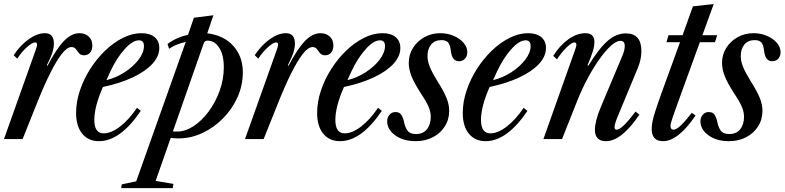

<svg xmlns="http://www.w3.org/2000/svg" viewBox="-26 -702 3960 969"><path d="M-6 0 153 -446.5Q156.5 -456 158.8 -463.8Q161 -471.5 161 -477.5Q161 -488 151 -488Q137 -488 110.2 -464.2Q83.5 -440.5 61 -406L43 -423.5Q77 -474.5 119.5 -504.5Q162 -534.5 200.5 -534.5Q246 -534.5 246 -482Q246 -462 238.5 -437.5Q231 -413 210 -372L214 -370.5Q257.5 -454 295.8 -494.2Q334 -534.5 375.5 -534.5Q403 -534.5 421.5 -517.8Q440 -501 440 -473Q440 -449.5 428.5 -436.2Q417 -423 399 -423Q381.5 -423 373 -433.2Q364.5 -443.5 357 -454Q349.5 -464.5 335 -464.5Q312.5 -464.5 285 -429Q257.5 -393.5 225.8 -329.5Q194 -265.5 160 -179.5L88 0Z M473.5 10.5Q419.5 10.5 388.8 -27.5Q358 -65.5 358 -131.5Q358 -188 377.2 -245.2Q396.5 -302.5 429.5 -354.2Q462.5 -406 505 -446.8Q547.5 -487.5 594.5 -511Q641.5 -534.5 688 -534.5Q730 -534.5 754 -514.8Q778 -495 778 -459.5Q778 -418 743.2 -380Q708.5 -342 644.5 -311.8Q580.5 -281.5 493.5 -263Q450 -164.5 450 -96.5Q450 -29 497.5 -29Q535 -29 579.8 -63.2Q624.5 -97.5 665.5 -158L684.5 -142.5Q581 10.5 473.5 10.5ZM511 -297.5Q560 -309.5 603.2 -337.5Q646.5 -365.5 673.5 -401Q700.5 -436.5 700.5 -469.5Q700.5 -498.5 675.5 -498.5Q643 -498.5 603.2 -454.2Q563.5 -410 532 -343.5Z M585.5 247.5 588.5 228.5 661.5 213 911.5 -490.5Q884.5 -484.5 863.5 -475.5Q842.5 -466.5 827.5 -455.5L819.5 -480Q842 -497 868.5 -508.8Q895 -520.5 923 -526.5L952.5 -612.5L1051 -625L1020 -534Q1104 -523.5 1151.8 -470Q1199.5 -416.5 1199.5 -337.5Q1199.5 -270 1172 -209.8Q1144.5 -149.5 1098 -103Q1051.5 -56.5 993.8 -30Q936 -3.5 876 -3.5Q856.5 -3.5 835.5 -6L759.5 211L849 226L846 247.5ZM867 -38Q909.5 -38 951.2 -65.5Q993 -93 1027.5 -139.8Q1062 -186.5 1082.8 -244.5Q1103.5 -302.5 1103.5 -363Q1103.5 -425.5 1080.2 -461.2Q1057 -497 1022 -497Q1006.5 -497 1002 -483L846.5 -38.5Q857.5 -38 867 -38Z M1210.5 0 1369.5 -446.5Q1373 -456 1375.2 -463.8Q1377.5 -471.5 1377.5 -477.5Q1377.5 -488 1367.5 -488Q1353.5 -488 1326.8 -464.2Q1300 -440.5 1277.5 -406L1259.5 -423.5Q1293.5 -474.5 1336 -504.5Q1378.5 -534.5 1417 -534.5Q1462.5 -534.5 1462.5 -482Q1462.5 -462 1455 -437.5Q1447.5 -413 1426.5 -372L1430.5 -370.5Q1474 -454 1512.2 -494.2Q1550.5 -534.5 1592 -534.5Q1619.5 -534.5 1638 -517.8Q1656.5 -501 1656.5 -473Q1656.5 -449.5 1645 -436.2Q1633.5 -423 1615.5 -423Q1598 -423 1589.5 -433.2Q1581 -443.5 1573.5 -454Q1566 -464.5 1551.5 -464.5Q1529 -464.5 1501.5 -429Q1474 -393.5 1442.2 -329.5Q1410.5 -265.5 1376.5 -179.5L1304.5 0Z M1690 10.5Q1636 10.5 1605.2 -27.5Q1574.5 -65.5 1574.5 -131.5Q1574.5 -188 1593.8 -245.2Q1613 -302.5 1646 -354.2Q1679 -406 1721.5 -446.8Q1764 -487.5 1811 -511Q1858 -534.5 1904.5 -534.5Q1946.5 -534.5 1970.5 -514.8Q1994.5 -495 1994.5 -459.5Q1994.5 -418 1959.8 -380Q1925 -342 1861 -311.8Q1797 -281.5 1710 -263Q1666.5 -164.5 1666.5 -96.5Q1666.5 -29 1714 -29Q1751.5 -29 1796.2 -63.2Q1841 -97.5 1882 -158L1901 -142.5Q1797.5 10.5 1690 10.5ZM1727.5 -297.5Q1776.5 -309.5 1819.8 -337.5Q1863 -365.5 1890 -401Q1917 -436.5 1917 -469.5Q1917 -498.5 1892 -498.5Q1859.5 -498.5 1819.8 -454.2Q1780 -410 1748.5 -343.5Z M2072 10.5Q2009.5 10.5 1968.8 -19Q1928 -48.5 1928 -90Q1928 -109.5 1939.8 -123Q1951.5 -136.5 1970 -136.5Q1991 -136.5 2000 -121.8Q2009 -107 2013.5 -85Q2018.5 -59.5 2030.8 -42.5Q2043 -25.5 2073.5 -25.5Q2109.5 -25.5 2128.8 -49.8Q2148 -74 2148 -113Q2148 -136.5 2137.5 -162Q2127 -187.5 2096 -234Q2064 -284 2050.5 -318.2Q2037 -352.5 2037 -384.5Q2037 -426.5 2058.5 -460.5Q2080 -494.5 2116 -514.5Q2152 -534.5 2196 -534.5Q2232 -534.5 2263.2 -521.2Q2294.5 -508 2313.5 -486Q2332.5 -464 2332.5 -438.5Q2332.5 -418.5 2320.8 -405.8Q2309 -393 2290.5 -393Q2256 -393 2250 -441.5Q2246 -476 2235.5 -487.8Q2225 -499.5 2201.5 -499.5Q2168.5 -499.5 2150 -477.5Q2131.5 -455.5 2131.5 -418.5Q2131.5 -393.5 2143 -365Q2154.5 -336.5 2181.5 -292.5Q2215 -239.5 2228 -206.5Q2241 -173.5 2241 -143Q2241 -98.5 2218.8 -63.8Q2196.5 -29 2158.2 -9.2Q2120 10.5 2072 10.5Z M2425 10.5Q2371 10.5 2340.2 -27.5Q2309.5 -65.5 2309.5 -131.5Q2309.5 -188 2328.8 -245.2Q2348 -302.5 2381 -354.2Q2414 -406 2456.5 -446.8Q2499 -487.5 2546 -511Q2593 -534.5 2639.5 -534.5Q2681.5 -534.5 2705.5 -514.8Q2729.5 -495 2729.5 -459.5Q2729.5 -418 2694.8 -380Q2660 -342 2596 -311.8Q2532 -281.5 2445 -263Q2401.5 -164.5 2401.5 -96.5Q2401.5 -29 2449 -29Q2486.5 -29 2531.2 -63.2Q2576 -97.5 2617 -158L2636 -142.5Q2532.5 10.5 2425 10.5ZM2462.5 -297.5Q2511.5 -309.5 2554.8 -337.5Q2598 -365.5 2625 -401Q2652 -436.5 2652 -469.5Q2652 -498.5 2627 -498.5Q2594.5 -498.5 2554.8 -454.2Q2515 -410 2483.5 -343.5Z M3032.5 10.5Q2976.5 10.5 2976.5 -47.5Q2976.5 -91 3006.5 -162.5L3116.5 -424Q3127 -449.5 3127 -470Q3127 -496 3105 -496Q3085 -496 3057.8 -471.5Q3030.5 -447 3000.2 -404.8Q2970 -362.5 2941 -308.8Q2912 -255 2888.5 -196.5L2810.5 0H2716.5L2875 -446.5Q2878.5 -457.5 2880.8 -464.2Q2883 -471 2883 -475.5Q2883 -488 2872.5 -488Q2859.5 -488 2833.2 -462.2Q2807 -436.5 2785 -402.5L2766 -420Q2798.5 -472 2841.8 -503.2Q2885 -534.5 2928.5 -534.5Q2974 -534.5 2974 -489.5Q2974 -470 2966 -443.5Q2958 -417 2939 -372L2943.5 -370.5Q2997 -458 3040.8 -495.8Q3084.5 -533.5 3132.5 -533.5Q3211 -533.5 3211 -444.5Q3211 -401 3192 -356.5L3090 -110.5Q3083.5 -95 3079.5 -81.5Q3075.5 -68 3075.5 -60.5Q3075.5 -47.5 3086 -47.5Q3113 -47.5 3181.5 -139L3201 -123.5Q3110.5 10.5 3032.5 10.5Z M3320.5 10.5Q3263 10.5 3263 -51Q3263 -66.5 3266.5 -85.8Q3270 -105 3280.2 -137.8Q3290.5 -170.5 3310.5 -226.5L3406 -489H3337.5L3348 -524.5H3419L3471 -670L3576 -681.5L3519 -524.5H3593.5L3582.5 -489H3506L3412.5 -231.5Q3393.5 -179.5 3382.5 -148.5Q3371.5 -117.5 3366.2 -101.5Q3361 -85.5 3359.5 -78.5Q3358 -71.5 3358 -67Q3358 -47.5 3373.5 -47.5Q3387 -47.5 3408.8 -67.8Q3430.5 -88 3465.5 -132.5L3484.5 -119Q3396 10.5 3320.5 10.5Z M3653 10.5Q3590.5 10.5 3549.8 -19Q3509 -48.5 3509 -90Q3509 -109.5 3520.8 -123Q3532.5 -136.5 3551 -136.5Q3572 -136.5 3581 -121.8Q3590 -107 3594.5 -85Q3599.5 -59.5 3611.8 -42.5Q3624 -25.5 3654.5 -25.5Q3690.5 -25.5 3709.8 -49.8Q3729 -74 3729 -113Q3729 -136.5 3718.5 -162Q3708 -187.5 3677 -234Q3645 -284 3631.5 -318.2Q3618 -352.5 3618 -384.5Q3618 -426.5 3639.5 -460.5Q3661 -494.5 3697 -514.5Q3733 -534.5 3777 -534.5Q3813 -534.5 3844.2 -521.2Q3875.5 -508 3894.5 -486Q3913.5 -464 3913.5 -438.5Q3913.5 -418.5 3901.8 -405.8Q3890 -393 3871.5 -393Q3837 -393 3831 -441.5Q3827 -476 3816.5 -487.8Q3806 -499.5 3782.5 -499.5Q3749.5 -499.5 3731 -477.5Q3712.5 -455.5 3712.5 -418.5Q3712.5 -393.5 3724 -365Q3735.5 -336.5 3762.5 -292.5Q3796 -239.5 3809 -206.5Q3822 -173.5 3822 -143Q3822 -98.5 3799.8 -63.8Q3777.5 -29 3739.2 -9.2Q3701 10.5 3653 10.5Z"/></svg>

Font: Libre Caslon Condensed Medium Italic
Style: Regular
Weight: 500
Italic angle: -22.583°
Designer: Pablo Impallari, Rodrigo Fuenzalida, Katja Schimmel, Ertekin Erdin
Foundry: Pablo Impallari, Rodrigo Fuenzalida
Version: Version 2.000; ttfautohint (v1.8.4.7-5d5b);gftools[0.9.33]